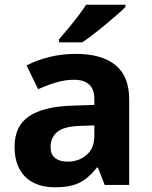

<svg xmlns="http://www.w3.org/2000/svg" viewBox="-20 -786 644 816"><path d="M302 -557Q412 -557 470.5 -509.5Q529 -462 529 -364V0H425L396 -74H392Q369 -45 344.5 -26Q320 -7 288.5 1.5Q257 10 211 10Q163 10 124.5 -8.5Q86 -27 64 -65.5Q42 -104 42 -163Q42 -250 103 -291.5Q164 -333 286 -337L381 -340V-364Q381 -407 358.5 -427Q336 -447 296 -447Q256 -447 218 -435.5Q180 -424 142 -407L93 -508Q137 -531 190.5 -544Q244 -557 302 -557ZM323 -251Q251 -249 223 -225Q195 -201 195 -162Q195 -128 215 -113.5Q235 -99 267 -99Q315 -99 348 -127.5Q381 -156 381 -208V-253ZM513 -756Q499 -742 476 -722Q453 -702 426.5 -680Q400 -658 374.5 -638.5Q349 -619 330 -606H231V-619Q247 -638 268.5 -663.5Q290 -689 311 -716.5Q332 -744 346 -766H513Z"/></svg>

Font: Noto Sans Myanmar
Style: Regular
Weight: 400
Designer: Monotype Design Team
Foundry: Monotype Imaging Inc.
Version: Version 2.107